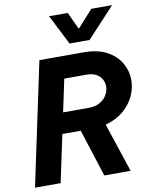

<svg xmlns="http://www.w3.org/2000/svg" viewBox="-104 -1062 899 1138"><g transform="rotate(-10 346.0 -493.0)"><path d="M403 -285.2H187.8L214.8 -410.6H409Q449 -410.6 476.6 -426.6Q504.2 -442.6 518.2 -467.6Q532.2 -492.6 532.2 -518.6Q532.2 -542 521.1 -561.8Q510 -581.6 487.4 -594.1Q464.8 -606.6 430.2 -606.6H256L284.2 -740H435.4Q520.8 -740 576 -709.9Q631.2 -679.8 658.5 -631.7Q685.8 -583.6 685.8 -530Q685.8 -485.6 667.6 -442Q649.4 -398.4 613.4 -362.9Q577.4 -327.4 524.7 -306.3Q472 -285.2 403 -285.2ZM588.4 0H430L328 -317.8L477.2 -334.4ZM167.2 0H12.8L169.8 -740H324.2ZM483.4 -806H362.8L271.4 -986.2H383.8L450.8 -841.6L402 -848.6L525.2 -986.2H650.8Z"/></g></svg>

Font: Be Vietnam Pro Variable Thin
Style: Italic
Weight: 100
Italic angle: -12°
Designer: Lam Bao, Tony Le, Vietanh Nguyen
Foundry: Yellow Type Foundry
Version: Version 1.002